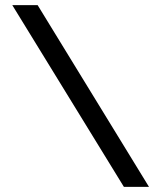

<svg xmlns="http://www.w3.org/2000/svg" viewBox="-20 -730 630 750"><path d="M28 -710 464 0H562L127 -710Z"/></svg>

Font: Raleway Med
Style: Regular
Weight: 500
Designer: Matt McInerney, Pablo Impallari, Rodrigo Fuenzalida
Foundry: Matt McInerney, Pablo Impallari, Rodrigo Fuenzalida
Version: Version 3.00 July 28, 2015